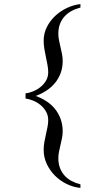

<svg xmlns="http://www.w3.org/2000/svg" viewBox="-20 -715 519 951"><path d="M378.4 215.8Q343.3 212.4 310.3 196.3Q277.3 180.2 252.2 155Q227.1 129.9 211.7 97.2Q196.3 64.5 196.3 27.8Q196.3 8.3 199.7 -11.2Q203.1 -30.8 207.5 -49.6Q211.9 -68.4 215.3 -86.2Q218.8 -104 218.8 -120.1Q218.8 -143.6 208 -162.4Q197.3 -181.2 180.7 -194.8Q164.1 -208.5 144.3 -216.6Q124.5 -224.6 106.4 -227.1V-252.4Q124 -254.4 143.8 -262.5Q163.6 -270.5 180.2 -283.7Q196.8 -296.9 207.8 -315.4Q218.8 -334 218.8 -356.9Q218.8 -374 215.3 -392.8Q211.9 -411.6 207.5 -431.9Q203.1 -452.1 199.7 -472.9Q196.3 -493.7 196.3 -514.2Q196.3 -549.3 211.9 -580.6Q227.5 -611.8 253.2 -636Q278.8 -660.2 311.5 -675.5Q344.2 -690.9 378.4 -694.8V-677.7Q354 -671.4 334 -660.4Q314 -649.4 299.6 -633.5Q285.2 -617.7 277.1 -596.4Q269 -575.2 269 -548.3Q269 -531.2 272.5 -514.4Q275.9 -497.6 279.8 -481Q283.7 -464.4 287.1 -447.5Q290.5 -430.7 290.5 -413.1Q290.5 -380.4 280.5 -353.3Q270.5 -326.2 252.7 -304.4Q234.9 -282.7 210.2 -266.4Q185.5 -250 156.7 -239.7Q186 -229.5 210.7 -213.1Q235.4 -196.8 252.9 -174.8Q270.5 -152.8 280.5 -125Q290.5 -97.2 290.5 -64.5Q290.5 -47.4 287.1 -30.8Q283.7 -14.2 279.8 2.2Q275.9 18.6 272.5 35.2Q269 51.8 269 68.8Q269 95.7 277.1 116.9Q285.2 138.2 299.6 154.3Q314 170.4 334 181.2Q354 191.9 378.4 198.2Z"/></svg>

Font: Doulos SIL Phon
Style: Regular
Weight: 400
Designer: Walt Agee, Victor Gaultney, Peter Martin, Debbi Hosken, Becca Hirsbrunner
Foundry: SIL International
Version: Version 5.000